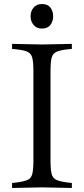

<svg xmlns="http://www.w3.org/2000/svg" viewBox="-20 -931 417 954"><path d="M40 3V-22L60 -24Q99 -29 117 -37Q135 -45 140.5 -67Q146 -89 146 -133V-577Q146 -622 140.5 -643.5Q135 -665 117 -673.5Q99 -682 60 -686L40 -688V-713L189 -710L337 -713V-688L317 -686Q279 -682 260.5 -673.5Q242 -665 236.5 -643.5Q231 -622 231 -577V-133Q231 -89 236.5 -67Q242 -45 260.5 -37Q279 -29 317 -24L337 -22V3L189 0ZM188 -789Q162 -789 147 -807Q132 -825 132 -850Q132 -876 147 -893.5Q162 -911 188 -911Q217 -911 230.5 -893.5Q244 -876 244 -850Q244 -825 230.5 -807Q217 -789 188 -789Z"/></svg>

Font: Baskervville
Style: Regular
Weight: 400
Designer: Alexis Faudot, Rémi Forte, Morgane Pierson, Rafael Ribas, Tanguy Vanlaeys, Rosalie Wagner, Thomas Huot-Marchand
Foundry: ANRT
Version: Version 1.100